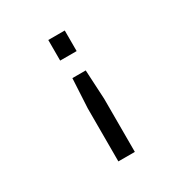

<svg xmlns="http://www.w3.org/2000/svg" viewBox="-145 -716 790 828"><g transform="rotate(-30 250.0 -302.0)"><path d="M209 -502V-604.5H291V-502ZM209 0V-264.6L216.8 -410.2H283.2L291 -264.6V0Z"/></g></svg>

Font: BabelStone Mayan Numerals
Style: Regular
Weight: 400
Designer: Andrew West
Foundry: BabelStone
Version: Version 11.000 June 09, 2018